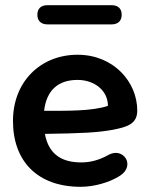

<svg xmlns="http://www.w3.org/2000/svg" viewBox="-20 -710 579 740"><path d="M291 10C343 10 403 -7 443 -33C503 -72 456 -143 400 -114C361 -92 327 -84 293 -84C222 -84 168 -112 153 -194C294 -196 357 -199 416 -210C472 -221 509 -233 509 -284C509 -394 418 -499 279 -499C136 -499 30 -395 30 -244C30 -88 125 10 291 10ZM163 -616H410C435 -616 449 -630 449 -653C449 -677 435 -690 410 -690H163C138 -690 124 -677 124 -653C124 -630 138 -616 163 -616ZM150 -283C159 -361 203 -402 279 -402C344 -402 396 -361 396 -302C334 -281 237 -283 150 -283Z"/></svg>

Font: SN Pro SemiBold
Style: Regular
Weight: 600
Designer: Tobias Whetton
Foundry: Supernotes
Version: Version 1.003;Glyphs 3.3 (3324)